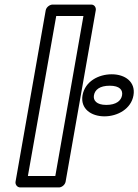

<svg xmlns="http://www.w3.org/2000/svg" viewBox="-20 -795 605 840"><path d="M222 -25H102L226 -725H345ZM238 25C249 25 264 15 267 0L399 -750C401 -761 394 -775 379 -775H210C199 -775 183 -765 180 -750L48 0C46 11 54 25 69 25ZM445 -336C402 -336 387 -356 391 -378C395 -402 416 -420 460 -420C504 -420 518 -401 514 -378C510 -355 489 -336 445 -336ZM437 -286C495 -286 554 -319 564 -378C574 -437 527 -470 469 -470C411 -470 352 -439 341 -378C331 -319 379 -286 437 -286Z"/></svg>

Font: Asimov
Style: XWidOuIt
Weight: 500
Designer: Google
Version: Version 2.000980; 2014